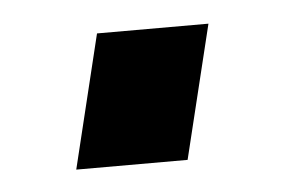

<svg xmlns="http://www.w3.org/2000/svg" viewBox="-28 -159 314 213"><g transform="rotate(-5 129.5 -52.0)"><path d="M49.8 22.5 85.9 -126H210L173.8 22.5Z"/></g></svg>

Font: Post No Bills Jaffna ExtraBold
Style: Regular
Weight: 800
Designer: Kosala Senevirathne, Siva Puranthara, Lasantha Premarathna, Tharique Azeez
Foundry: Mooniak
Version: Version 1.220 ; ttfautohint (v1.6)